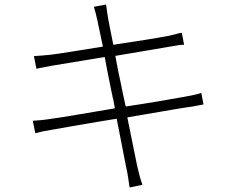

<svg xmlns="http://www.w3.org/2000/svg" viewBox="-20 -795 1040 849"><path d="M610 22C600 -3 593 -35 586 -64C583 -80 565 -169 543 -276C647 -293 744 -311 803 -320C840 -324 863 -331 880 -333L870 -384C852 -378 833 -374 795 -367C741 -357 643 -340 536 -324C532 -342 528 -360 524 -378L522 -388L520 -398C519 -402 518 -405 518 -408L516 -418C506 -463 497 -508 490 -548C593 -565 690 -582 738 -590C762 -594 784 -598 794 -597L784 -650C771 -649 756 -643 728 -637C682 -628 583 -612 481 -597C469 -658 459 -706 458 -714C455 -734 451 -757 449 -775L395 -765C401 -746 406 -727 411 -703C413 -694 422 -649 435 -589C336 -573 246 -558 204 -553C172 -550 152 -548 130 -547L141 -491C168 -497 187 -500 213 -505C256 -512 344 -527 443 -543C450 -505 458 -463 467 -420L469 -410C470 -405 471 -400 472 -395L474 -385C476 -378 477 -372 478 -365L481 -355C483 -342 486 -329 488 -316C366 -296 253 -275 201 -269C178 -265 147 -262 125 -261L136 -206C158 -212 177 -216 214 -222C265 -231 376 -251 496 -270C517 -163 535 -72 538 -55C545 -26 548 1 553 34L610 22Z"/></svg>

Font: Glow Sans SC Normal Light
Style: Regular
Weight: 300
Designer: Ryoko NISHIZUKA (kana, bopomofo & ideographs); Paul D. Hunt (Latin, Greek & Cyrillic); Sandoll Communications, Soo-young
Version: Version 0.93